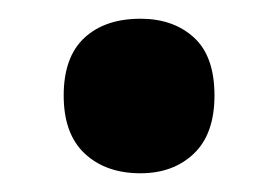

<svg xmlns="http://www.w3.org/2000/svg" viewBox="-20 -173 297 205"><path d="M48 -71Q48 -112 70 -132.5Q92 -153 130 -153Q165 -153 187 -133Q209 -113 209 -71Q209 -30 187 -9Q165 12 130 12Q93 12 70.5 -9Q48 -30 48 -71Z"/></svg>

Font: Noto Sans Display Condensed
Style: Bold
Weight: 700
Width: 3
Designer: Monotype Design Team
Foundry: Monotype Imaging Inc.
Version: Version 2.003